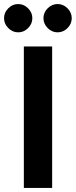

<svg xmlns="http://www.w3.org/2000/svg" viewBox="-33 -930 375 950"><path d="M106 -791Q85 -770 57 -770Q29 -770 8 -791Q-13 -812 -13 -840Q-13 -868 8 -889Q29 -910 57 -910Q85 -910 106 -889Q127 -868 127 -840Q127 -812 106 -791ZM301 -791Q280 -770 252 -770Q224 -770 203 -791Q182 -812 182 -840Q182 -868 203 -889Q224 -910 252 -910Q280 -910 301 -889Q322 -868 322 -840Q322 -812 301 -791ZM85 0V-700H225V0Z"/></svg>

Font: Scada
Style: Bold
Weight: 700
Designer: Jovanny Lemonad
Foundry: Jovanny Lemonad
Version: Version 4.100;PS 004.100;hotconv 1.0.88;makeotf.lib2.5.64775